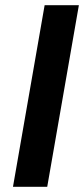

<svg xmlns="http://www.w3.org/2000/svg" viewBox="-20 -720 324 740"><path d="M30 0H162L284 -700H152Z"/></svg>

Font: Fixel Text 20240404 SemiBold
Style: Italic
Weight: 600
Width: 4
Italic angle: -10°
Designer: AlfaBravo + MacPaw
Foundry: Kyrylo Tkachov, Marchela Mozhyna, Serhii Makarenko, Maria Weinstein, Zakhar Kryvoshyya
Version: Version 1.211;Glyphs 3.2 (3225)